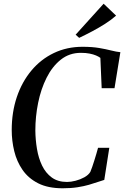

<svg xmlns="http://www.w3.org/2000/svg" viewBox="-20 -1003 667 1032"><path d="M317 9Q238 9 185.2 -17.8Q132.5 -44.5 101.2 -89.8Q70 -135 56.5 -190.8Q43 -246.5 43 -304Q43 -400 70.5 -481.5Q98 -563 148.8 -623.8Q199.5 -684.5 269.5 -718Q339.5 -751.5 423.5 -751.5Q475.5 -751.5 513.2 -745Q551 -738.5 578.2 -731.5Q605.5 -724.5 627 -722.5L595.5 -529H526.5L519.5 -692Q510 -699 495.8 -705Q481.5 -711 461.5 -715Q441.5 -719 414.5 -719Q353 -719 307 -682.5Q261 -646 230.5 -585.2Q200 -524.5 185 -450.5Q170 -376.5 170 -301.5Q170.5 -251.5 178.8 -202.2Q187 -153 206.2 -113Q225.5 -73 258.2 -49Q291 -25 340.5 -25Q361 -25 386.2 -31.5Q411.5 -38 433.2 -50Q455 -62 465.5 -79Q470 -90 475.8 -106.2Q481.5 -122.5 487.2 -141Q493 -159.5 498.2 -177.2Q503.5 -195 507 -208.5H567.5L540.5 -36Q526 -32 505.5 -24.8Q485 -17.5 458.2 -9.8Q431.5 -2 396.5 3.5Q361.5 9 317 9ZM405.5 -799.5 386.5 -816.5 537 -983 604 -919Q578.5 -896.5 545.2 -875.2Q512 -854 475.8 -834.8Q439.5 -815.5 405.5 -799.5Z"/></svg>

Font: Merriweather 120pt Medium
Style: Italic
Weight: 500
Italic angle: -7.8°
Version: Version 2.101